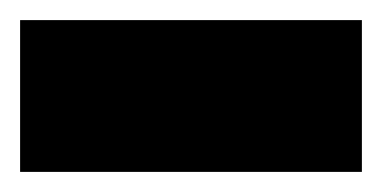

<svg xmlns="http://www.w3.org/2000/svg" viewBox="-40 -720 380 191"><path d="M-20 -549V-700H320V-549Z"/></svg>

Font: Figtree Light Black
Style: Regular
Weight: 900
Version: Version 2.000